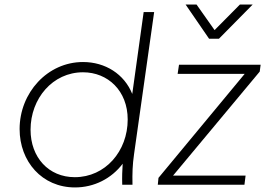

<svg xmlns="http://www.w3.org/2000/svg" viewBox="-20 -810 1163 842"><path d="M309 12C393 12 469 -27 518 -92C516 -62 515 -35 516 0H561C560 -51 561 -86 568 -135L656 -757H610L560 -398C525 -485 442 -538 344 -538C188 -538 66 -403 66 -244C66 -102 164 12 309 12ZM114 -241C114 -378 211 -493 344 -493C453 -493 540 -412 540 -286C540 -147 442 -33 308 -33C193 -33 114 -120 114 -241ZM672 0H1052L1057 -40H739L1119 -496L1123 -526H765L759 -486H1053L675 -30ZM794 -790 897 -640H940L1088 -790H1032L921 -678L842 -790Z"/></svg>

Font: Mluvka ExtraLight
Style: Italic
Weight: 200
Italic angle: -8°
Designer: Modified by Jiří Krblich, Original typeface by Gumpita Rahayu
Foundry: Gumpita Rahayu & Jiří Krblich
Version: Version 2.000;Glyphs 3.1.1 (3134)